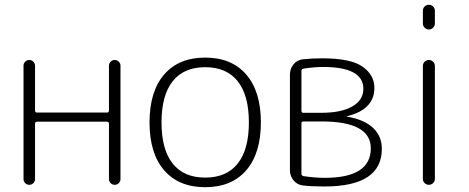

<svg xmlns="http://www.w3.org/2000/svg" viewBox="-20 -770 1955 800"><path d="M78 -24V-496Q78 -506 85 -513Q92 -520 102 -520Q112 -520 119 -513Q126 -506 126 -496V-310Q126 -301 135 -301H425Q434 -301 434 -310V-496Q434 -506 441 -513Q448 -520 458 -520Q468 -520 475 -513Q482 -506 482 -496V-24Q482 -14 475 -7Q468 0 458 0Q448 0 441 -7Q434 -14 434 -24V-254Q434 -263 425 -263H135Q126 -263 126 -254V-24Q126 -14 119 -7Q112 0 102 0Q92 0 85 -7Q78 -14 78 -24Z M970.5 -431.5Q924 -490 835 -490Q746 -490 699.5 -431.5Q653 -373 653 -260Q653 -147 699.5 -88.5Q746 -30 835 -30Q924 -30 970.5 -88.5Q1017 -147 1017 -260Q1017 -373 970.5 -431.5ZM1006 -60.5Q945 10 835 10Q725 10 664 -60.5Q603 -131 603 -260Q603 -389 664 -459.5Q725 -530 835 -530Q945 -530 1006 -459.5Q1067 -389 1067 -260Q1067 -131 1006 -60.5Z M1236 -256V-46Q1236 -38 1245 -36Q1294 -29 1333 -29Q1525 -29 1525 -152Q1525 -264 1320 -264H1244Q1236 -264 1236 -256ZM1236 -475V-308Q1236 -300 1244 -300H1319Q1402 -300 1448 -326.5Q1494 -353 1494 -400Q1494 -491 1326 -491Q1290 -491 1244 -484Q1236 -482 1236 -475ZM1244 3Q1220 1 1204 -17.5Q1188 -36 1188 -61V-459Q1188 -484 1203.5 -502.5Q1219 -521 1243 -523Q1278 -527 1323 -527Q1442 -527 1491 -492Q1540 -457 1540 -404Q1540 -314 1427 -286Q1425 -286 1425 -285Q1425 -284 1426 -284Q1497 -272 1534 -237.5Q1571 -203 1571 -150Q1571 7 1332 7Q1281 7 1244 3Z M1742 -25V-495Q1742 -506 1749.5 -513Q1757 -520 1767 -520Q1777 -520 1784.5 -513Q1792 -506 1792 -495V-25Q1792 -14 1784.5 -7Q1777 0 1767 0Q1757 0 1749.5 -7Q1742 -14 1742 -25ZM1742 -672V-725Q1742 -736 1749.5 -743Q1757 -750 1767 -750Q1777 -750 1784.5 -743Q1792 -736 1792 -725V-672Q1792 -662 1784.5 -654.5Q1777 -647 1767 -647Q1757 -647 1749.5 -654.5Q1742 -662 1742 -672Z"/></svg>

Font: Rounded Mplus 1c Light
Style: Regular
Weight: 300
Version: Version 1.059.20150529